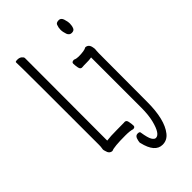

<svg xmlns="http://www.w3.org/2000/svg" viewBox="-263 -778 1025 1025"><g transform="rotate(-45 250.0 -265.0)"><path d="M240 79Q239 77 239 76Q239 66 245 48Q251 33 265.5 33Q280 33 281 41V42Q288 87 297.5 103Q307 119 318 119Q348 119 367 44Q377 4 377 -51V-430L371 -429Q362 -427 338.5 -427Q315 -427 310 -426Q293 -423 289.5 -442Q286 -461 286 -474Q286 -486 304 -486Q317 -480 332 -480Q378 -480 393 -490Q417 -489 422 -461Q424 -452 424 -448Q424 -443 423 -436.5Q422 -430 422 -416L421 -50Q421 83 374 142Q352 170 318 170Q261 170 240 79ZM373 -613Q366 -633 366 -649.5Q366 -666 372 -681Q376 -693 396 -693Q411 -693 418 -675Q425 -654 425 -637.5Q425 -621 419 -607Q414 -595 397 -595Q380 -595 373 -613ZM276 -44Q280 -25 280 -12Q280 0 265 0Q247 -6 212 -6Q125 -6 105 4Q83 3 77 -24Q74 -33 74 -37.5Q74 -42 75.5 -48.5Q77 -55 77 -70Q77 -621 76 -649.5Q75 -678 75 -695Q75 -700 90.5 -700Q106 -700 115.5 -692Q125 -684 125 -677Q125 -665 125 -640L124 -55Q152 -59 201 -59Q250 -59 254.5 -59.5Q259 -60 260 -60Q273 -60 276 -44Z"/></g></svg>

Font: Moon Stars Kai HW Light
Style: Regular
Weight: 300
Designer: GuiWonder
Version: Version 1.101